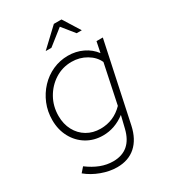

<svg xmlns="http://www.w3.org/2000/svg" viewBox="-220 -812 1002 1133"><g transform="rotate(-30 281.5 -246.0)"><path d="M237 214Q186 214 131.5 194Q77 174 36 140L64 108Q107 140 149 156Q191 172 234 172Q357 172 389 39L409 -43Q339 10 259 10Q197 10 148 -19.5Q99 -49 71 -101Q43 -153 43 -218Q43 -277 64 -328Q85 -379 122 -418.5Q159 -458 208 -480Q257 -502 312 -502Q366 -502 412 -480Q458 -458 487 -419L502 -492H545L431 43Q413 126 363.5 170Q314 214 237 214ZM266 -32Q356 -32 420 -98L476 -365Q457 -407 412 -433.5Q367 -460 313 -460Q250 -460 199 -427.5Q148 -395 117.5 -341Q87 -287 87 -221Q87 -166 110 -123Q133 -80 173.5 -56Q214 -32 266 -32ZM213 -591 335 -706H387L459 -591H424L357 -674L252 -591Z"/></g></svg>

Font: Red Hat Display
Style: Italic
Weight: 300
Italic angle: -12°
Designer: Pentagram, MCKL
Foundry: Pentagram, MCKL
Version: Version 1.023